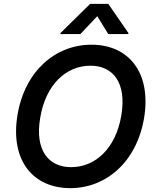

<svg xmlns="http://www.w3.org/2000/svg" viewBox="-20 -970 812 1000"><path d="M730.5 -355.8C769.5 -593.4 648.8 -737.2 456.7 -737.2C269.2 -737.2 109.4 -600.9 71 -370.7C32 -133.5 152.7 9.9 346.2 9.9C532 9.9 691.8 -125.7 730.5 -355.8ZM189.3 -355.8C217.7 -530.5 325.3 -627.8 451.3 -627.8C569.6 -627.8 639.9 -538.4 612.2 -370.7C583.5 -196 475.9 -99.4 350.5 -99.4C232.6 -99.4 160.5 -187.5 189.3 -355.8ZM294.4 -792.6H398.8L486.5 -885.7L544 -792.6H648.1L648.8 -797.9L544 -949.9H449.6L295.1 -797.9Z"/></svg>

Font: Magic Ui Pro Semi Bold
Style: Italic
Weight: 600
Italic angle: -9.39999°
Designer: Stefan Endress, Andreas Faust
Version: Version 1.000;FEAKit 1.0